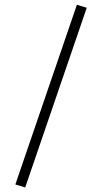

<svg xmlns="http://www.w3.org/2000/svg" viewBox="-20 -699 444 818"><path d="M45.4 86.9 87.4 99.6 349.6 -666 307.6 -678.7Z"/></svg>

Font: Shabnam Thin
Style: Regular
Weight: 100
Foundry: DejaVu fonts team - Redesigned by Saber Rastikerdar - Based on Vazir font
Version: Version 5.0.1